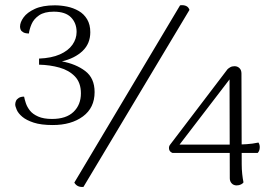

<svg xmlns="http://www.w3.org/2000/svg" viewBox="-20 -724 1067 757"><path d="M188 -231Q142 -231 113 -240.5Q84 -250 68 -263.5Q52 -277 46 -291Q40 -305 40 -312Q40 -319 43 -326Q46 -333 54 -338Q62 -343 75 -343Q77 -332 82 -317Q87 -302 98 -288Q109 -274 130.5 -264.5Q152 -255 185 -255Q241 -255 270 -283Q299 -311 299 -356Q299 -398 275.5 -422.5Q252 -447 214.5 -457.5Q177 -468 134 -469V-493Q183 -495 216 -509.5Q249 -524 265.5 -547.5Q282 -571 282 -598Q282 -633 260 -655.5Q238 -678 192 -678Q155 -678 134 -663.5Q113 -649 104.5 -629Q96 -609 94 -592Q80 -592 72 -596.5Q64 -601 61.5 -607Q59 -613 59 -619Q59 -636 73 -655.5Q87 -675 117.5 -689Q148 -703 196 -703Q220 -703 244.5 -698Q269 -693 290 -681Q311 -669 323.5 -648Q336 -627 336 -597Q336 -552 305.5 -523Q275 -494 224 -482Q279 -472 316 -444Q353 -416 353 -361Q353 -299 307 -265Q261 -231 188 -231ZM690 -703Q702 -705 712.5 -701Q723 -697 727 -685L309 13Q297 14 288 10Q279 6 273 -4ZM933 -76Q933 -57 935 -38Q937 -19 940 -5Q938 -1 930.5 3Q923 7 913 7Q901 7 893.5 -1Q886 -9 886 -21L885 -411L688 -154H904Q927 -154 951.5 -155.5Q976 -157 999 -162Q1005 -153 1004 -140.5Q1003 -128 996 -121H660Q648 -126 646.5 -136.5Q645 -147 651 -154L877 -451Q881 -455 888 -459Q895 -463 905 -463Q916 -463 924 -455.5Q932 -448 932 -434Z"/></svg>

Font: Arima Thin Light
Style: Regular
Weight: 300
Version: Version 1.100